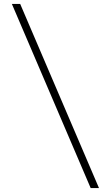

<svg xmlns="http://www.w3.org/2000/svg" viewBox="-20 -800 559 970"><path d="M82 -780 480 150H438L40 -780Z"/></svg>

Font: Bodoni* 06pt Fatface
Style: Regular
Weight: 900
Version: Version 2.3